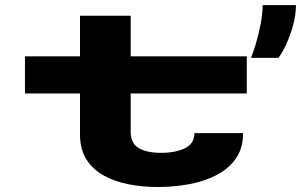

<svg xmlns="http://www.w3.org/2000/svg" viewBox="-20 -720 1176 750"><path d="M292.5 -195V-355H77.5V-500H292.5V-658.5H490.5V-500H944V-355H490.5V-205Q490.5 -160 522 -141.5Q553.5 -123 609.5 -123Q665.5 -123 702.5 -141Q739.5 -159 739.5 -200H929.5Q929.5 -140 900.5 -99.5Q871.5 -59 823.2 -34.8Q775 -10.5 715.8 0Q656.5 10.5 596 10.5Q537.5 10.5 483 0Q428.5 -10.5 385.5 -34.2Q342.5 -58 317.5 -97.5Q292.5 -137 292.5 -195ZM960.5 -494Q969 -514.5 979.8 -550.2Q990.5 -586 998.2 -626.5Q1006 -667 1006 -700H1136Q1136 -661.5 1124.5 -620.2Q1113 -579 1097.2 -545.2Q1081.5 -511.5 1067.5 -494Z"/></svg>

Font: Trispace Expanded ExtraBold
Style: Regular
Weight: 800
Width: 7
Designer: Tyler Finck
Foundry: Etcetera Type Company
Version: Version 1.210; ttfautohint (v1.8.3)